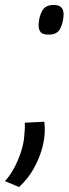

<svg xmlns="http://www.w3.org/2000/svg" viewBox="-99 -563 277 776"><path d="M1 -67 80 -71Q82 -54 82 -37Q82 -2 70.5 39Q59 80 36 120.5Q13 161 -22 193L-79 169Q-60 149 -43 118Q-26 87 -14.5 52Q-3 17 -1 -13Q0 -23 1 -37Q2 -51 1 -67ZM57 -462Q58 -494 71 -518.5Q84 -543 118 -543Q159 -543 158 -504Q157 -472 144.5 -447.5Q132 -423 98 -423Q75 -423 66 -432.5Q57 -442 57 -462Z"/></svg>

Font: Georama Condensed Medium
Style: Italic
Weight: 500
Width: 3
Italic angle: -9°
Designer: Jean-Baptiste Levee
Foundry: Production Type
Version: Version 1.000